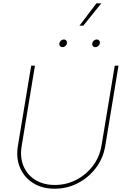

<svg xmlns="http://www.w3.org/2000/svg" viewBox="-20 -1121 746 1151"><path d="M308.1 10.3Q232.9 10.3 179 -23.4Q125 -57.1 100.1 -115.5Q75.2 -173.8 87.4 -247.6L167 -727.5H189.5L109.9 -245.6Q98.6 -178.2 120.8 -125.5Q143.1 -72.8 191.9 -42.5Q240.7 -12.2 308.6 -12.2Q377.9 -12.2 437.3 -43Q496.6 -73.7 536.9 -127Q577.1 -180.2 588.4 -247.6L668 -727.5H690.4L610.8 -245.6Q598.6 -171.9 554.7 -114Q510.7 -56.2 446.5 -22.9Q382.3 10.3 308.1 10.3ZM552.2 -838.4Q542.5 -838.4 536.9 -845.2Q531.2 -852.1 533.2 -861.3Q534.7 -871.1 542.5 -877.7Q550.3 -884.3 560.1 -884.3Q569.3 -884.3 574.7 -877.7Q580.1 -871.1 578.6 -861.3Q577.1 -852.1 569.3 -845.2Q561.5 -838.4 552.2 -838.4ZM355 -838.4Q345.2 -838.4 339.6 -845.2Q334 -852.1 335.9 -861.3Q337.4 -871.1 345.2 -877.7Q353 -884.3 362.8 -884.3Q372.1 -884.3 377.4 -877.7Q382.8 -871.1 381.3 -861.3Q379.9 -852.1 372.1 -845.2Q364.3 -838.4 355 -838.4ZM456.5 -967.3 558.1 -1101.1H587.4L479.5 -967.3Z"/></svg>

Font: Inter 18pt Thin
Style: Italic
Weight: 250
Italic angle: -9.3988°
Version: Version 4.001;git-66647c0bb